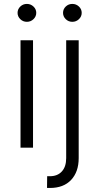

<svg xmlns="http://www.w3.org/2000/svg" viewBox="-20 -750 504 975"><path d="M84.2 0V-545.5H147.7V0ZM116.5 -639.2Q96.9 -639.2 83.1 -652.7Q69.2 -666.2 69.2 -684.7Q69.2 -703.5 83.1 -716.8Q96.9 -730.1 116.5 -730.1Q136 -730.1 150 -716.8Q164.1 -703.5 164.1 -684.7Q164.1 -666.2 150 -652.7Q136 -639.2 116.5 -639.2ZM316.1 -545.5H379.6V52.9Q379.6 122.5 341.3 163.5Q302.9 204.5 233.7 204.5Q230.1 204.5 226.6 204.5Q223 204.5 218.8 204.2L219.5 144.9H233Q272 144.9 294 120.7Q316.1 96.6 316.1 52.9ZM347.3 -639.2Q327.8 -639.2 313.9 -652.7Q300.1 -666.2 300.1 -684.7Q300.1 -703.5 313.9 -716.8Q327.8 -730.1 347.3 -730.1Q366.8 -730.1 380.9 -716.8Q394.9 -703.5 394.9 -684.7Q394.9 -666.2 380.9 -652.7Q366.8 -639.2 347.3 -639.2Z"/></svg>

Font: Inter UI Light
Style: Regular
Weight: 300
Designer: Rasmus Andersson
Foundry: rsms
Version: 3.2;8d6f07862